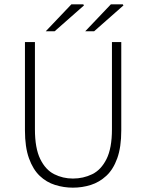

<svg xmlns="http://www.w3.org/2000/svg" viewBox="-20 -853 674 885"><path d="M316 12Q274 12 234 -0.5Q194 -13 163 -42.5Q132 -72 113.5 -123.5Q95 -175 95 -252V-659H141V-257Q141 -170 165.5 -120Q190 -70 230 -50Q270 -30 316 -30Q364 -30 405 -50Q446 -70 471 -120Q496 -170 496 -257V-659H539V-252Q539 -175 520.5 -123.5Q502 -72 470 -42.5Q438 -13 398.5 -0.5Q359 12 316 12ZM191 -709 309 -833H364L367 -828L232 -709ZM373 -709 491 -833H546L549 -828L414 -709Z"/></svg>

Font: Source Sans 3 ExtraLight Light
Style: Regular
Weight: 300
Version: Version 3.052;hotconv 1.1.0;makeotfexe 2.6.0